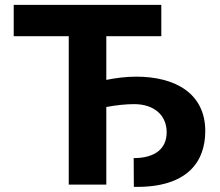

<svg xmlns="http://www.w3.org/2000/svg" viewBox="-20 -747 891 777"><path d="M35.5 -727.3V-600.5H258.2V0H410.2V-313.9C449.9 -321.4 489.3 -325.6 522.7 -325.6C604 -325.6 654.5 -280.5 654.5 -211.6C654.5 -146.7 609 -107.2 521 -107.2L521.7 9.2C737.9 13.5 810.7 -92.3 810.7 -216.6C810.7 -367.2 691.8 -436.8 531.2 -436.8C488.6 -436.8 447.4 -431.1 410.2 -423.7V-600.5H632.8V-727.3Z"/></svg>

Font: Inter-Hewn
Style: Bold
Weight: 700
Designer: Rasmus Andersson
Foundry: rsms
Version: Version 3.012;git-f93a4a705